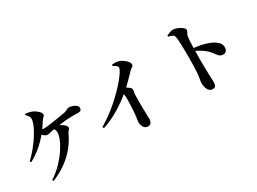

<svg xmlns="http://www.w3.org/2000/svg" viewBox="-44 -1504 3018 2257"><g transform="rotate(-30 1465.0 -375.0)"><path d="M75.6 -288.5Q114.9 -324.4 153.9 -369.7Q192.9 -415 227.7 -463.6Q262.5 -512.3 289.2 -559.1Q315.8 -605.9 331.1 -646.1Q346.4 -686.3 346.4 -713.4Q346.4 -731.2 336.6 -747Q326.8 -762.7 303 -788L310.4 -800.8Q340.3 -797.6 365.5 -791.5Q390.7 -785.4 411.4 -774.5Q429.5 -765.6 448.2 -750.6Q466.9 -735.6 479.8 -719.6Q492.7 -703.6 492.7 -689.4Q492.7 -672.2 479.1 -662.2Q465.5 -652.2 452 -631.2Q407.6 -559.4 354.7 -494.4Q301.8 -429.4 236.7 -373.8Q171.7 -318.2 89.5 -272.9ZM344.5 -559.3Q360 -551.9 381.4 -546.1Q402.8 -540.3 420.7 -540.3Q435.1 -540.3 463 -543.4Q490.8 -546.5 525.9 -551.5Q560.9 -556.5 596.5 -562Q632 -567.5 661.2 -572.5Q690.4 -577.5 705.9 -580.3Q729.8 -584.7 744.3 -591.5Q758.9 -598.3 768.5 -603.9Q778.2 -609.4 787.9 -609.4Q811.6 -609.4 838.5 -600.9Q865.3 -592.3 884.3 -576.9Q903.3 -561.4 903.3 -539.3Q903.3 -523.2 894 -511.1Q884.8 -499.1 857.1 -499.1Q838.3 -499.1 814 -499.4Q789.8 -499.8 764 -499.8Q738.3 -499.8 713.1 -497.8Q690.4 -496.8 658.5 -492.9Q626.7 -489.1 592.6 -484.6Q558.5 -480.1 528.1 -475.7Q497.7 -471.3 477.1 -467.6Q458.1 -464.1 442.6 -459.5Q427.2 -454.9 413.2 -454.9Q399.8 -454.9 382.8 -466.8Q365.8 -478.7 350.6 -494.3Q335.4 -509.9 325.4 -521.8ZM206.8 50.1 194.9 33.7Q271.2 -15.7 332.9 -78.5Q394.6 -141.2 438.8 -205.9Q483.1 -270.6 506.6 -327.4Q530.1 -384.1 530.1 -420.8Q530.1 -443.6 522.8 -459.5Q515.5 -475.4 499.9 -485.4L519 -508.3Q560.8 -499.6 595.7 -482.1Q630.7 -464.5 651.8 -444.7Q673 -424.9 673 -409.3Q673 -391.8 659.1 -379.1Q645.3 -366.4 637.4 -348.9Q595.1 -258.1 533.9 -183.8Q472.8 -109.5 391.6 -51.4Q310.4 6.7 206.8 50.1Z M1479.6 -774.4 1485 -791.2Q1505.8 -792.4 1528.8 -792.5Q1551.8 -792.5 1574.3 -785.1Q1602 -776.9 1628.2 -758Q1654.4 -739.2 1671.6 -717.3Q1688.8 -695.3 1688.8 -677Q1688.8 -662.7 1681.6 -655.4Q1674.4 -648.2 1662.7 -641.3Q1651.1 -634.4 1637.1 -619.9Q1604.4 -586.2 1556.2 -537.1Q1508.1 -487.9 1448.4 -436.1Q1427 -417.1 1386.1 -386.2Q1345.3 -355.2 1290 -319.1Q1234.7 -283 1168.1 -249.2Q1101.6 -215.4 1028.9 -191.7L1017.8 -211.1Q1081.3 -248.1 1143.3 -293.4Q1205.4 -338.6 1261.9 -388.5Q1318.5 -438.4 1367 -487.7Q1415.5 -537 1452.5 -581.4Q1489.4 -625.8 1511.9 -660.4Q1538.2 -700.3 1538.2 -720.8Q1538.2 -734.7 1520.3 -748.8Q1502.5 -763 1479.6 -774.4ZM1407.2 -459 1456.5 -500.2Q1493.8 -474.5 1522.5 -453.9Q1551.2 -433.4 1551.2 -413.6Q1551.2 -400.5 1546.9 -385.6Q1542.5 -370.8 1541.5 -349.4Q1539.2 -282.4 1540.2 -216Q1541.1 -149.5 1542.7 -97.6Q1544.3 -45.7 1544.3 -19.5Q1544.3 12.3 1530.3 31.4Q1516.4 50.4 1488.6 50.4Q1462.7 50.4 1446 35.7Q1429.4 21 1421.2 -2.5Q1413.1 -26.1 1413.1 -50.8Q1413.1 -65.5 1416.8 -83.4Q1420.6 -101.4 1423.6 -125.6Q1427.1 -155 1429.3 -185.5Q1431.5 -216 1433 -245.1Q1434.5 -274.2 1435 -300.2Q1435.5 -326.2 1435.5 -347.3Q1435.5 -368.3 1435.3 -381.3Q1435 -405.6 1428 -422.5Q1421.1 -439.3 1407.2 -459Z M2218 -761.2Q2239.6 -771.2 2263.3 -780.4Q2287 -789.5 2308.7 -789.5Q2327.3 -789.5 2351.1 -781.5Q2374.9 -773.4 2397.4 -761Q2419.8 -748.7 2434 -734.5Q2448.3 -720.4 2448.3 -708.1Q2448.3 -693.5 2442.5 -683.4Q2436.6 -673.3 2430.3 -662.1Q2424 -651 2420.5 -632.1Q2417.5 -609.9 2415.3 -581.1Q2413.1 -552.4 2412.2 -519.3Q2411.3 -486.2 2410.6 -451.5Q2409.9 -410.8 2409.4 -367Q2408.9 -323.2 2409.2 -279.3Q2409.6 -235.4 2410.6 -195.1Q2411.5 -154.9 2412.2 -121.1Q2413.7 -82.8 2415.1 -57.6Q2416.4 -32.5 2416.4 -22.1Q2416.4 16.9 2405.6 33.8Q2394.7 50.8 2365.4 50.8Q2339.6 50.8 2321.6 34.1Q2303.6 17.4 2294.3 -11.4Q2285.1 -40.2 2285.1 -77Q2285.1 -97.1 2290.1 -117.5Q2295.1 -138 2298.8 -170.9Q2301.8 -198.9 2303.7 -235.7Q2305.6 -272.4 2306.4 -311.1Q2307.3 -349.7 2307.6 -383.8Q2308 -417.8 2308 -440.1Q2308 -471.5 2307.3 -508.4Q2306.6 -545.3 2305.5 -581.2Q2304.4 -617.1 2302.4 -646.9Q2300.4 -676.7 2297 -693.5Q2292.3 -718.7 2271 -729Q2249.6 -739.3 2219 -745.5ZM2388.3 -483.1Q2470.5 -476.5 2543.5 -456.9Q2616.5 -437.3 2661.4 -410.3Q2694.3 -390.7 2714.2 -366Q2734.1 -341.2 2734.1 -301.1Q2734.1 -276.8 2718.7 -258.3Q2703.4 -239.9 2675.6 -239.9Q2651.8 -239.9 2637 -249.5Q2622.2 -259.1 2609 -276.4Q2595.9 -293.6 2578 -316.8Q2560.1 -340 2531.4 -366.1Q2504.8 -388.5 2471.4 -409.3Q2438 -430.1 2388.3 -451.3Z"/></g></svg>

Font: Noto Serif SC
Style: Regular
Weight: 200
Designer: Ryoko NISHIZUKA 西塚涼子 (kana & ideographs); Frank Grießhammer (Latin, Greek & Cyrillic); Wenlong ZHANG 张文龙 (bopomofo); San
Foundry: Adobe
Version: Version 2.001;hotconv 1.1.0;makeotfexe 2.6.0